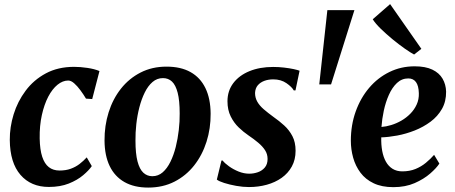

<svg xmlns="http://www.w3.org/2000/svg" viewBox="-20 -878 2160 912"><path d="M212 10Q127 10 77.2 -47.5Q27.5 -105 26.5 -213Q26 -274 44.8 -335Q63.5 -396 101.8 -447.2Q140 -498.5 197.8 -529.5Q255.5 -560.5 332 -560.5Q361 -560.5 395 -555.5Q429 -550.5 452.5 -540.5L418 -407.5L388.5 -409.5Q376.5 -429.5 362 -449.2Q347.5 -469 332.5 -482.2Q317.5 -495.5 304 -495.5Q278 -495.5 253.2 -475.5Q228.5 -455.5 209.2 -418.8Q190 -382 178.8 -331.5Q167.5 -281 168.5 -220Q169.5 -167 180.5 -133.5Q191.5 -100 212 -84Q232.5 -68 263 -68Q293 -68 316.2 -76.5Q339.5 -85 358 -99.2Q376.5 -113.5 392 -130.5L416 -89Q402.5 -69 375 -45.8Q347.5 -22.5 306.8 -6.2Q266 10 212 10Z M771 -561.5Q839 -561.5 885.2 -535.5Q931.5 -509.5 955.8 -459.5Q980 -409.5 980.5 -338Q981 -268 961 -204.8Q941 -141.5 902.5 -92.5Q864 -43.5 808.8 -15.2Q753.5 13 684 13Q617.5 13 571.2 -13.2Q525 -39.5 501 -89.2Q477 -139 476.5 -210Q476 -281 496 -344.5Q516 -408 554.5 -456.8Q593 -505.5 647.8 -533.5Q702.5 -561.5 771 -561.5ZM754 -507Q726 -507 704.5 -488.5Q683 -470 667.5 -438.5Q652 -407 642 -368.2Q632 -329.5 627.5 -288.5Q623 -247.5 623.5 -210Q623.5 -148.5 633.2 -111.2Q643 -74 661 -57.5Q679 -41 703.5 -41Q731.5 -41 752.8 -59.5Q774 -78 789.5 -109.5Q805 -141 814.8 -180Q824.5 -219 829.2 -260Q834 -301 833.5 -339Q833.5 -400.5 824 -437.2Q814.5 -474 797 -490.5Q779.5 -507 754 -507Z M1383.5 -448.5H1375.5Q1366.5 -465 1340.5 -483Q1314.5 -501 1278 -501Q1254.5 -501 1235.2 -493.8Q1216 -486.5 1204.2 -472.5Q1192.5 -458.5 1191.5 -436.5Q1191.5 -414 1202 -395.2Q1212.5 -376.5 1232.5 -359.2Q1252.5 -342 1278.5 -323Q1306.5 -303.5 1330.2 -281.8Q1354 -260 1369 -231.2Q1384 -202.5 1384 -162Q1384 -119.5 1366.2 -87.2Q1348.5 -55 1317.8 -33.2Q1287 -11.5 1247.2 -0.5Q1207.5 10.5 1162.5 10.5Q1133.5 10.5 1101.8 4.8Q1070 -1 1044.8 -9Q1019.5 -17 1010 -25L1032 -115.5H1037.5Q1047.5 -102.5 1067.8 -88Q1088 -73.5 1113.2 -63.2Q1138.5 -53 1164 -53Q1185 -53 1205 -60Q1225 -67 1238 -82.5Q1251 -98 1251 -123Q1251 -146 1239 -164.5Q1227 -183 1206.5 -200.2Q1186 -217.5 1160 -235Q1137 -250.5 1114 -272.5Q1091 -294.5 1075.8 -325.2Q1060.5 -356 1060.5 -397Q1060.5 -446.5 1088.2 -483.2Q1116 -520 1165 -540Q1214 -560 1277.5 -560Q1303.5 -560 1329.2 -557Q1355 -554 1374.8 -549.8Q1394.5 -545.5 1403 -542Z M1663.5 -830 1552.5 -477H1496.5L1535 -830Z M2067 -101Q2053.5 -80 2023.5 -53.8Q1993.5 -27.5 1949.5 -8.2Q1905.5 11 1848.5 11Q1793.5 11 1754.8 -7.5Q1716 -26 1692.2 -57.8Q1668.5 -89.5 1657.5 -129Q1646.5 -168.5 1646.5 -209.5Q1646.5 -284 1669.5 -348.2Q1692.5 -412.5 1733.5 -460.8Q1774.5 -509 1829.8 -536Q1885 -563 1949.5 -563Q2001 -563 2033.8 -547.2Q2066.5 -531.5 2082.2 -504.2Q2098 -477 2099 -443Q2099.5 -396 2079.2 -360.5Q2059 -325 2025 -299.8Q1991 -274.5 1949.8 -258.2Q1908.5 -242 1867 -234.2Q1825.5 -226.5 1791 -225.5Q1790 -190.5 1795.5 -161Q1801 -131.5 1813.2 -109.8Q1825.5 -88 1845 -76Q1864.5 -64 1891 -64Q1925.5 -64 1953.2 -75.2Q1981 -86.5 2003 -104.8Q2025 -123 2042 -142.5ZM1919.5 -505.5Q1888.5 -505.5 1865.5 -483.8Q1842.5 -462 1827 -427Q1811.5 -392 1803 -352Q1794.5 -312 1792 -275Q1813.5 -276.5 1838.2 -284Q1863 -291.5 1886.5 -305Q1910 -318.5 1929 -337.8Q1948 -357 1959.2 -381.5Q1970.5 -406 1969.5 -435.5Q1968.5 -471 1955.8 -488.2Q1943 -505.5 1919.5 -505.5ZM1947 -619Q1930.5 -627.5 1902.8 -647Q1875 -666.5 1844.5 -691.5Q1814 -716.5 1788.2 -741.8Q1762.5 -767 1750.5 -786.5L1833 -858.5L1981.5 -646Z"/></svg>

Font: Merriweather 36pt
Style: Bold Italic
Weight: 700
Italic angle: -7.8°
Version: Version 2.101